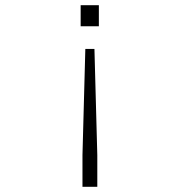

<svg xmlns="http://www.w3.org/2000/svg" viewBox="-20 -565 690 738"><path d="M290 -545H360V-464H290ZM343 -377 354 31V153H297V31L308 -377Z"/></svg>

Font: Azeret Mono Thin Thin
Style: Regular
Weight: 250
Version: Version 1.002